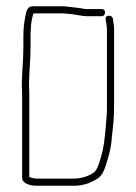

<svg xmlns="http://www.w3.org/2000/svg" viewBox="-20 -624 435 616"><path d="M306 -595H258C252 -595 245 -596 237 -598C219 -600 204 -602 185 -604H86C67 -604 64 -587 61 -570C57 -549 55 -532 55 -505V-470C55 -432 50 -388 50 -348C51 -337 51 -325 51 -311V-54C51 -36 74 -29 94 -28H216C233 -28 250 -31 263 -36L277 -42C282 -45 288 -48 293 -51C307 -60 315 -78 321 -98C330 -128 337 -150 339 -186C343 -219 346 -246 346 -280V-527C346 -542 344 -551 342 -565C339 -578 315 -576 319 -562C321 -550 323 -540 323 -527V-279C323 -270 323 -260 322 -251C319 -212 316 -169 308 -135C302 -115 295 -79 280 -70C264 -59 242 -51 216 -51H95C88 -52 82 -53 76 -55C75 -56 75 -56 74 -56V-311C74 -325 74 -338 73 -349C73 -388 78 -431 78 -470V-504C78 -515 78 -524 79 -531C79 -550 83 -566 87 -581H185L207 -579C220 -578 244 -572 258 -572H306C313 -572 317 -577 317 -584C317 -591 313 -595 306 -595Z"/></svg>

Font: Electronic
Style: ExLt
Weight: 200
Version: Version 1.011